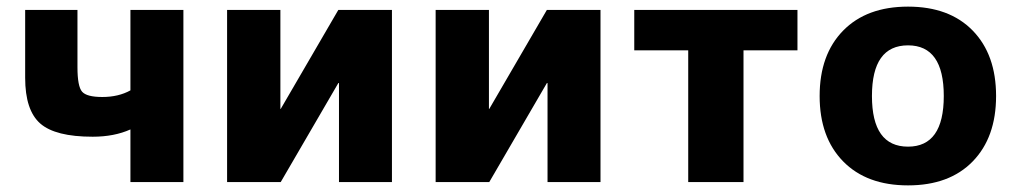

<svg xmlns="http://www.w3.org/2000/svg" viewBox="-20 -550 3060 580"><path d="M374 -159Q325 -137 260 -137Q147 -137 101.5 -177Q56 -217 56 -315V-520H214V-347Q214 -289 228 -273Q242 -257 289 -257Q338 -257 374 -277V-520H534V0H374Z M827 -520V-221H828L1002 -520H1164V0H1004V-299H1002L828 0H666V-520Z M1457 -520V-221H1458L1632 -520H1794V0H1634V-299H1632L1458 0H1296V-520Z M2389 -398H2226V0H2059V-398H1896V-520H2389Z M2527 -457.5Q2598 -530 2723 -530Q2848 -530 2918.5 -457.5Q2989 -385 2989 -260Q2989 -135 2918.5 -62.5Q2848 10 2723 10Q2598 10 2527 -62.5Q2456 -135 2456 -260Q2456 -385 2527 -457.5ZM2723 -107Q2831 -107 2831 -260Q2831 -413 2723 -413Q2614 -413 2614 -260Q2614 -107 2723 -107Z"/></svg>

Font: M PLUS 1p ExtraBold
Style: Regular
Weight: 800
Version: Version 1.062